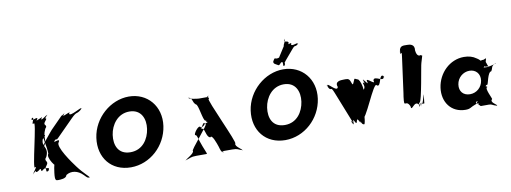

<svg xmlns="http://www.w3.org/2000/svg" viewBox="-77 -1500 5297 1991"><g transform="rotate(-10 2571.5 -504.0)"><path d="M615 -108C581 -153 440 -347 480 -387C511 -438 409 -374 441 -412C478 -454 398 -371 440 -409C488 -452 436 -384 486 -436C526 -476 614 -565 654 -605C727 -679 705 -629 773 -687C816 -723 732 -650 772 -690C781 -716 640 -620 637 -660C677 -700 541 -620 581 -660C616 -700 528 -620 567 -664L430 -525C422 -516 289 -360 306 -355C346 -395 274 -311 309 -354C377 -436 318 -444 367 -549C407 -589 342 -580 378 -623C424 -678 354 -628 405 -678C445 -718 364 -641 404 -681C432 -711 324 -620 346 -660C386 -700 261 -620 301 -660C324 -700 217 -631 249 -681C289 -721 206 -638 246 -678C293 -708 221 -601 258 -623C298 -663 154 -132 194 -172C231 -194 138 -86 167 -117C207 -157 129 -74 169 -114C219 -164 169 -95 227 -135C267 -175 232 -95 272 -135C330 -175 276 -83 324 -114C364 -154 286 -77 326 -117C357 -167 268 -117 314 -172C350 -215 286 -218 326 -258C374 -360 292 -362 322 -446C362 -486 359 -487 335 -487C322 -443 353 -370 353 -288C319 -253 417 -118 422 -153C429 -184 432 -173 411 -170C392 -170 392 -166 380 -81C370 1 384 -1 408 -1C428 -1 494 -2 499 -38C554 -74 624 -61 677 -6C709 26 707 29 734 29C728 13 676 -26 615 -108Z M872 -364C843 -159 967 0 1174 0C1376 0 1549 -159 1578 -364C1607 -569 1471 -727 1276 -727C1083 -727 901 -569 872 -364ZM1044 -364C1059 -468 1132 -573 1255 -573C1380 -573 1421 -468 1406 -364C1391 -259 1324 -155 1196 -155C1066 -155 1029 -259 1044 -364Z M2105 -55C2117 -15 2121 6 2141 12C2166 12 2115 0 2140 0H2239C2299 0 2297 12 2343 26C2368 26 2317 28 2342 28C2346 14 2268 -23 2280 -55C2305 -55 2064 -560 2089 -560C2111 -567 2058 -587 2087 -591C2112 -591 2063 -580 2088 -580H1990C1980 -580 1881 -592 1885 -606C1910 -606 1861 -608 1886 -608C1931 -594 1911 -557 1949 -525C1974 -525 1992 -343 2017 -343C2044 -337 2004 -326 2034 -326C2059 -326 2008 -323 2033 -323C2053 -323 1991 -313 2012 -307C2037 -307 1810 -56 1835 -56C1838 -24 1746 15 1745 29C1770 29 1719 27 1744 27C1795 13 1799 0 1861 0H1957C1982 0 1977 8 1941 -86C1903 -184 1909 -206 1889 -213C1864 -213 1941 -324 1957 -283C1999 -281 2022 -337 1990 -318C1953 -265 1955 -264 1980 -264C1999 -230 2002 -171 2037 -163C2058 -195 2094 -87 2105 -55Z M2858 -780C2867 -774 2869 -773 2893 -800C2929 -820 2897 -746 2921 -762C2944 -789 2900 -735 2924 -762C2946 -800 2911 -772 2945 -812C2968 -839 3010 -890 3034 -917C3072 -962 3059 -927 3098 -958C3121 -985 3073 -934 3097 -961C3104 -985 3024 -935 3029 -972C3052 -999 2982 -957 3006 -984C3013 -1020 2949 -989 2970 -1030C2993 -1057 2942 -1001 2966 -1028C2992 -1042 2940 -957 2952 -967C2975 -994 2859 -824 2883 -851C2897 -864 2874 -845 2849 -850C2834 -858 2834 -855 2816 -825C2810 -799 2836 -794 2858 -780ZM2497 -364C2468 -159 2593 0 2800 0C3001 0 3175 -159 3204 -364C3233 -569 3097 -727 2902 -727C2709 -727 2526 -569 2497 -364ZM2670 -364C2685 -468 2758 -573 2881 -573C3005 -573 3046 -468 3031 -364C3016 -259 2949 -155 2822 -155C2691 -155 2655 -259 2670 -364Z M3499 -513C3473 -513 3404 -511 3429 -449C3417 -387 3321 -526 3325 -478C3349 -416 3291 -534 3322 -475C3362 -396 3350 -488 3387 -394C3411 -332 3485 -146 3510 -84C3537 -15 3486 -121 3509 -55C3531 8 3487 -116 3512 -54C3540 4 3511 -128 3540 -64C3568 -4 3556 -124 3585 -64C3614 0 3584 -121 3611 -54C3635 8 3589 -117 3614 -55C3636 3 3595 -142 3621 -84C3649 -24 3806 -456 3831 -394C3877 -363 3869 -524 3919 -475C3943 -413 3892 -540 3917 -478C3917 -401 3816 -511 3805 -449C3829 -387 3719 -513 3739 -449C3758 -389 3683 -519 3703 -464C3727 -402 3676 -524 3701 -462C3729 -393 3675 -493 3699 -421C3719 -357 3617 -349 3642 -287C3639 -160 3563 -193 3591 -84C3608 -19 3621 -20 3635 -20C3654 -70 3647 -158 3671 -282C3713 -344 3671 -490 3645 -490C3617 -498 3617 -517 3604 -480C3586 -437 3586 -439 3571 -481C3557 -520 3533 -513 3499 -513Z M4214 -753C4174 -753 4136 -761 4128 -702C4119 -635 4139 -771 4130 -704C4119 -626 4152 -731 4140 -646C4131 -579 4098 -336 4089 -269L4083 -230C4066 -95 4098 -208 4137 -121C4140 -49 4184 -185 4229 -119C4224 -52 4257 -186 4250 -116C4241 -49 4257 -181 4248 -114C4237 -49 4259 -191 4252 -127C4263 -83 4301 -268 4292 -204C4282 -128 4287 -144 4284 -125C4283 -126 4280 -124 4278 -125C4265 -121 4231 -122 4229 -122C4229 -122 4224 -129 4237 -143C4260 -143 4318 -526 4326 -543C4334 -573 4346 -605 4348 -617C4338 -620 4340 -619 4336 -625C4321 -620 4291 -615 4284 -683C4294 -751 4236 -753 4214 -753Z M4477 -256C4456 -106 4544 15 4694 15C4748 15 4743 -1 4813 -26C4830 -32 4791 -45 4830 -52C4838 -45 4797 -31 4840 -24C4849 -24 4814 -8 4852 -8C4864 -5 4821 1 4858 4H4940C4977 4 4970 17 5023 30C5032 30 4987 27 5025 27C5019 15 4951 -19 4983 -46C4992 -46 4919 -178 4957 -178C4965 -180 4916 -192 4952 -192C4961 -192 4913 -188 4951 -188C4961 -188 4922 -200 4960 -202C4969 -202 4986 -332 5024 -332C5046 -359 5029 -392 5086 -404C5095 -404 5046 -407 5084 -407C5074 -394 4986 -382 4995 -382C4995 -382 4947 -383 4954 -386C4971 -395 4961 -402 4965 -398C4970 -391 4968 -389 4990 -389C5013 -387 5005 -378 4996 -406C4989 -437 4979 -428 4991 -460C5001 -484 4987 -471 4966 -464C4944 -464 4946 -464 4939 -458C4932 -460 4923 -477 4897 -491C4864 -515 4822 -528 4770 -528C4620 -528 4498 -406 4477 -256ZM4665 -256C4675 -327 4735 -377 4802 -377C4868 -377 4914 -327 4904 -256C4894 -186 4837 -136 4768 -136C4696 -136 4655 -186 4665 -256Z"/></g></svg>

Font: Hussar Przerywany
Style: Obl
Weight: 400
Foundry: Cannot Into Space Fonts
Version: Version 0.982